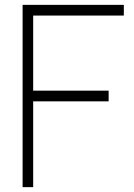

<svg xmlns="http://www.w3.org/2000/svg" viewBox="-20 -770 550 790"><path d="M116.5 -706V-397H427V-353H116.5V0H73V-750H489.5V-706Z"/></svg>

Font: Russisch Sans ExtraLight
Style: Regular
Weight: 200
Width: 4
Designer: Michael Sharanda (font) & Cristiano Sobral (main changes)
Foundry: Michael Sharanda
Version: Version 2.00;September 8, 2020;FontCreator 13.0.0.2681 64-bi